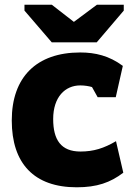

<svg xmlns="http://www.w3.org/2000/svg" viewBox="-20 -786 555 816"><path d="M306 10C392 10 449 -10 504 -52L473 -186C422 -156 378 -142 322 -142C239 -142 206 -192 206 -280C206 -374 257 -423 321 -423C339 -423 358 -420 371 -416L395 -373H472L502 -506C444 -549 385 -563 321 -563C135 -563 30 -458 30 -274C30 -91 125 10 306 10ZM200 -606H391L506 -741V-766H392L294 -693L200 -766H84V-741Z"/></svg>

Font: Frost ExtraBold
Style: Regular
Weight: 800
Designer: Lee Frost
Foundry: Lee Frost for Ice Communication Norge AS
Version: Version 2.011;hotconv 1.0.107;makeotfexe 2.5.65593